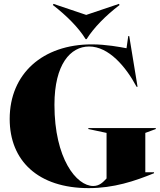

<svg xmlns="http://www.w3.org/2000/svg" viewBox="-20 -956 824 991"><path d="M438 15C567 15 675 -21 775 -62V-67H730V-270L784 -290V-295H436V-290L530 -270V-35C512 -16 494 4 461 4C375 4 261 -137 261 -415C261 -625 344 -716 440 -716C541 -716 629 -613 685 -508H690L647 -770H642L633 -707C601 -713 528 -727 454 -727C201 -727 30 -576 30 -342C30 -126 177 15 438 15ZM253 -930C324 -875 386 -813 422 -754H427C464 -813 525 -875 597 -930L594 -936L425 -879L256 -936Z"/></svg>

Font: Nyght Serif Dark
Style: Regular
Weight: 800
Designer: Maksym Kobuzan
Version: Version 0.410;Glyphs 3.1.2 (3151)